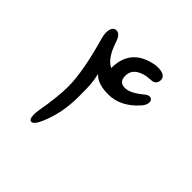

<svg xmlns="http://www.w3.org/2000/svg" viewBox="-134 -619 745 745"><g transform="rotate(45 238.5 -246.5)"><path d="M263.2 -382.8Q263.2 -347.7 295.4 -347.7Q324.7 -347.7 366.7 -382.8Q377.9 -392.6 387.2 -392.6Q389.6 -392.6 392.1 -391.6Q402.8 -388.7 402.8 -375.5Q402.8 -360.4 387.7 -343.8Q334 -284.2 267.6 -284.2Q208 -284.2 183.6 -313Q190.4 -283.2 191.9 -258.8Q192.4 -253.4 192.6 -239Q192.9 -224.6 192.9 -201.2V-195.8Q192.9 -151.9 185.1 -111.8Q177.2 -71.8 161.6 -34.7Q146 2 131.8 2Q118.7 2 118.7 -27.8Q118.7 -33.2 119.4 -39.1Q120.1 -44.9 121.1 -51.8Q128.9 -96.2 132.8 -132.1Q136.7 -168 136.7 -196.8Q136.7 -277.3 95.7 -421.9Q91.8 -436 91.8 -446.3Q91.8 -482.9 115.2 -482.9Q134.3 -482.9 145.5 -449.2Q168 -380.9 203.6 -365.2Q203.6 -471.7 310.5 -493.2Q318.8 -495.1 329.6 -495.1Q373 -495.1 373 -467.3Q373 -462.9 371.6 -458.5Q366.7 -444.3 353 -441.9L322.3 -439Q263.2 -426.8 263.2 -382.8Z"/></g></svg>

Font: DimaRavanNevis
Style: regular
Weight: 400
Designer: R.Balvardi
Foundry: Dima Software Group
Version: Version 1.00;May 26, 2019;FontCreator 11.5.0.2427 64-bit